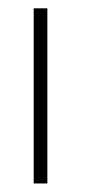

<svg xmlns="http://www.w3.org/2000/svg" viewBox="-20 -430 210 450"><path d="M59 0V-410.5H91V0Z"/></svg>

Font: League Spartan Thin Thin
Style: Regular
Weight: 250
Version: Version 2.002